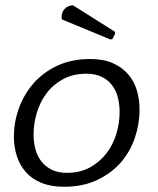

<svg xmlns="http://www.w3.org/2000/svg" viewBox="-20 -700 604 732"><path d="M402 -549 216 -626Q215 -628 215 -631.5Q215 -635 215 -637Q215 -654 227 -666.5Q239 -679 258 -680L418 -579L419 -572L409 -552ZM324 -475Q374 -475 409.5 -459.5Q445 -444 468 -417.5Q491 -391 501.5 -356.5Q512 -322 512 -283Q512 -227 494 -174Q476 -121 440 -80Q404 -39 350 -13.5Q296 12 224 12Q174 12 137.5 -3Q101 -18 78 -44.5Q55 -71 44 -105.5Q33 -140 33 -179Q33 -234 52 -287Q71 -340 107.5 -382Q144 -424 198.5 -449.5Q253 -475 324 -475ZM235 -41Q285 -41 322.5 -61.5Q360 -82 385.5 -115Q411 -148 423.5 -189.5Q436 -231 436 -273Q436 -303 429 -329.5Q422 -356 406.5 -376Q391 -396 367 -407.5Q343 -419 309 -419Q259 -419 221 -398.5Q183 -378 158 -345Q133 -312 120.5 -270.5Q108 -229 108 -187Q108 -158 115 -131.5Q122 -105 137.5 -85Q153 -65 177 -53Q201 -41 235 -41Z"/></svg>

Font: Quattrocento Sans
Style: Italic
Weight: 400
Designer: Pablo Impallari
Foundry: Pablo Impallari, Igino Marini, Brenda Gallo
Version: Version 2.000